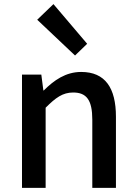

<svg xmlns="http://www.w3.org/2000/svg" viewBox="-20 -914 664 934"><path d="M87 0H202V-390C251 -439 285 -464 336 -464C401 -464 429 -427 429 -332V0H544V-346C544 -486 492 -564 375 -564C300 -564 243 -524 193 -474H191L181 -551H87ZM345 -644 404 -701 240 -894 161 -818Z"/></svg>

Font: Noto Sans CJK TC Medium
Style: Regular
Weight: 500
Designer: Ryoko NISHIZUKA 西塚涼子 (kana, bopomofo & ideographs); Paul D. Hunt (Latin, Greek & Cyrillic); Sandoll Communications 산돌커뮤니
Foundry: Adobe
Version: Version 2.004;hotconv 1.0.118;makeotfexe 2.5.65603